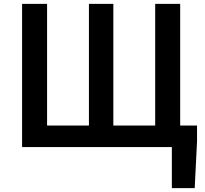

<svg xmlns="http://www.w3.org/2000/svg" viewBox="-20 -759 1058 991"><path d="M867 0H831V-111H997V-30L985 212H867ZM94 -739H223V-111H439V-739H565V-111H781V-739H910V0H94Z"/></svg>

Font: Merged Yaku Han JP SemiBold
Style: Regular
Weight: 600
Designer: Ryoko NISHIZUKA 西塚涼子 (kana, bopomofo & ideographs); Paul D. Hunt (Latin, Greek & Cyrillic); Sandoll Communications 산돌커뮤니
Foundry: Adobe
Version: Version 2.004